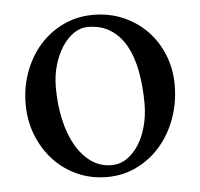

<svg xmlns="http://www.w3.org/2000/svg" viewBox="-42 -512 589 565"><g transform="rotate(-5 253.0 -229.5)"><path d="M252.9 9.8Q205.1 9.8 164.6 -8.5Q124 -26.9 94.7 -58.8Q65.4 -90.8 48.8 -133.3Q32.2 -175.8 32.2 -224.1Q32.2 -274.9 48.8 -319.6Q65.4 -364.3 94.7 -397.5Q124 -430.7 164.6 -450Q205.1 -469.2 252.9 -469.2Q300.8 -469.2 341.3 -451.7Q381.8 -434.1 411.4 -403.6Q440.9 -373 457.5 -331.8Q474.1 -290.5 474.1 -243.2Q474.1 -190.9 457.5 -145Q440.9 -99.1 411.4 -64.7Q381.8 -30.3 341.3 -10.3Q300.8 9.8 252.9 9.8ZM269 -23.9Q293.5 -23.9 314 -37.8Q334.5 -51.8 349.4 -75.2Q364.3 -98.6 372.6 -129.9Q380.9 -161.1 380.9 -195.8Q380.9 -245.6 373 -289.3Q365.2 -333 347.7 -365.5Q330.1 -397.9 302 -416.5Q273.9 -435.1 232.9 -435.1Q211.9 -435.1 192.4 -421.6Q172.9 -408.2 158 -385.3Q143.1 -362.3 134 -331.5Q125 -300.8 125 -266.1Q125 -215.8 134.8 -171.6Q144.5 -127.4 163.1 -94.7Q181.6 -62 208.3 -43Q234.9 -23.9 269 -23.9Z"/></g></svg>

Font: Warasṭra
Style: Regular
Weight: 400
Designer: R.S. Wihananto
Foundry: R.S. Wihananto
Version: Version 2.0.1